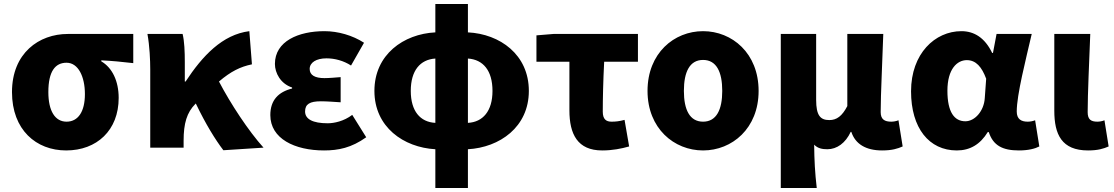

<svg xmlns="http://www.w3.org/2000/svg" viewBox="-20 -739 5575 961"><path d="M311 14C465 14 574 -87 574 -249C574 -333 542 -400 487 -432V-437C546 -434 585 -430 647 -423V-569H319C176 -569 40 -474 40 -278C40 -89 161 14 311 14ZM313 -130C256 -130 222 -183 222 -278C222 -383 257 -425 313 -425C372 -425 405 -355 405 -268C405 -180 371 -130 313 -130Z M1299 0C1224 -83 1134 -220 1076 -331C1136 -382 1183 -405 1241 -417L1228 -583C1093 -566 993 -459 909 -331H905V-427C905 -481 903 -532 894 -569H718C729 -508 732 -437 732 -392V0H899V-35C899 -121 915 -176 958 -219L960 -221C1010 -117 1057 -41 1098 13Z M1602 14C1673 14 1739 1 1813 -52L1743 -164C1701 -132 1652 -122 1620 -122C1545 -122 1507 -143 1507 -181C1507 -218 1531 -232 1586 -232C1617 -232 1652 -229 1685 -227V-353C1659 -351 1628 -348 1604 -348C1556 -348 1530 -363 1530 -394C1530 -426 1563 -447 1614 -447C1656 -447 1700 -435 1737 -411L1802 -525C1745 -562 1672 -583 1604 -583C1474 -583 1356 -533 1356 -419C1356 -374 1384 -320 1442 -301V-296C1374 -279 1333 -238 1333 -163C1333 -45 1455 14 1602 14Z M2322 -446C2398 -441 2445 -386 2445 -284C2445 -183 2397 -128 2322 -124ZM2159 -124C2083 -128 2036 -183 2036 -284C2036 -386 2083 -441 2159 -446ZM2322 -719H2159V-577C2000 -569 1854 -466 1854 -284C1854 -103 2000 -1 2159 8V202H2322V8C2481 -1 2627 -103 2627 -284C2627 -466 2482 -569 2322 -577Z M2994 14C3046 14 3090 5 3129 -6L3106 -139C3080 -132 3062 -130 3041 -130C3015 -130 2997 -141 2997 -180C2997 -242 2999 -335 3004 -430H3173V-569H2750L2665 -562V-430H2830V-187C2830 -67 2871 14 2994 14Z M3499 14C3644 14 3777 -96 3777 -284C3777 -473 3644 -583 3499 -583C3354 -583 3221 -473 3221 -284C3221 -96 3354 14 3499 14ZM3499 -130C3432 -130 3403 -190 3403 -284C3403 -379 3432 -439 3499 -439C3566 -439 3595 -379 3595 -284C3595 -190 3566 -130 3499 -130Z M3888 202H4068C4059 124 4056 66 4055 -15C4073 4 4096 8 4121 8C4169 8 4212 -23 4238 -79H4241C4261 -18 4314 14 4395 14C4445 14 4473 5 4498 -6L4477 -137C4465 -132 4451 -130 4441 -130C4408 -130 4388 -141 4388 -178C4388 -269 4397 -438 4401 -569H4221V-208C4195 -158 4168 -138 4131 -138C4086 -138 4065 -161 4065 -239V-569H3888Z M4769 14C4835 14 4886 -16 4924 -78H4929C4951 -10 4999 14 5080 14C5127 14 5161 5 5182 -6L5161 -137C5148 -132 5135 -130 5124 -130C5092 -130 5069 -142 5069 -181C5069 -265 5114 -439 5144 -569H4968L4950 -474H4946C4909 -551 4855 -583 4792 -583C4660 -583 4540 -471 4540 -282C4540 -98 4630 14 4769 14ZM4812 -132C4757 -132 4722 -177 4722 -285C4722 -394 4771 -438 4819 -438C4865 -438 4894 -404 4916 -345L4909 -248C4905 -183 4859 -132 4812 -132Z M5426 14C5476 14 5504 5 5529 -6L5508 -137C5497 -132 5482 -130 5473 -130C5440 -130 5424 -141 5424 -178C5424 -269 5432 -438 5437 -569H5257V-185C5257 -66 5294 14 5426 14Z"/></svg>

Font: Noto Sans CJK JP Black
Style: Regular
Weight: 900
Designer: Ryoko NISHIZUKA (kana & ideographs); Paul D. Hunt (Latin, Greek & Cyrillic); Wenlong ZHANG (bopomofo); Sandoll Communica
Foundry: Adobe Systems Incorporated
Version: Version 1.004;PS 1.004;hotconv 1.0.82;makeotf.lib2.5.63406